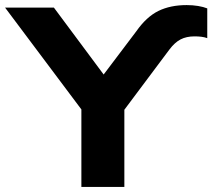

<svg xmlns="http://www.w3.org/2000/svg" viewBox="-48 -735 835 755"><path d="M272 0V-362L304 -262L-28 -705H164L370 -428H349L488 -612Q528 -669 575 -692Q622 -715 686 -715Q710 -715 731 -711.5Q752 -708 767 -702V-585Q756 -589 743.5 -590.5Q731 -592 717 -592Q685 -592 662 -580Q639 -568 618 -540L410 -262L441 -362V0Z"/></svg>

Font: Nunito Sans 10pt SemiExpanded ExtraBold
Style: Regular
Weight: 800
Width: 6
Designer: Vernon Adams
Foundry: Vernon Adams
Version: Version 3.101;gftools[0.9.27]